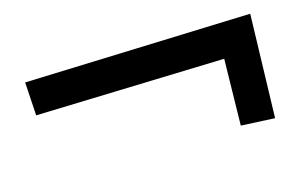

<svg xmlns="http://www.w3.org/2000/svg" viewBox="-47 -422 703 449"><g transform="rotate(-15 305.0 -197.5)"><path d="M573 -72 491 -76 494 -237 35 -223 30 -304 580 -323Z"/></g></svg>

Font: ZCOOL KuaiLe
Style: Regular
Weight: 400
Designer: Lui Bingke
Foundry: ZCOOL
Version: Version 3.51;August 12, 2021;FontCreator 13.0.0.2613 64-bit